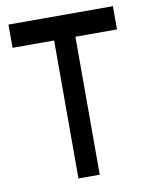

<svg xmlns="http://www.w3.org/2000/svg" viewBox="-77 -716 602 773"><g transform="rotate(-10 224.0 -329.5)"><path d="M438 -659V-564H268V0H181V-564H11V-659Z"/></g></svg>

Font: ubangla05
Style: Book
Weight: 400
Designer: Jelle Bosma - Monotype Design Team
Foundry: Monotype Imaging Inc.
Version: Version 2.003